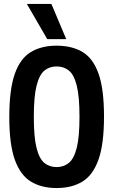

<svg xmlns="http://www.w3.org/2000/svg" viewBox="-20 -941 572 971"><path d="M266 10Q190 10 136.5 -22.5Q83 -55 55 -133Q27 -211 27 -349Q27 -488 54.5 -566.5Q82 -645 135.5 -677.5Q189 -710 266 -710Q344 -710 397.5 -678Q451 -646 478.5 -568Q506 -490 506 -352Q506 -212 478 -133.5Q450 -55 396.5 -22.5Q343 10 266 10ZM266 -96Q302 -96 328 -117Q354 -138 368 -193Q382 -248 382 -350Q382 -453 368 -508.5Q354 -564 328 -584.5Q302 -605 266 -605Q230 -605 204.5 -584Q179 -563 165 -508Q151 -453 151 -349Q151 -247 165 -192Q179 -137 205 -116.5Q231 -96 266 -96ZM219 -743 116 -921H240L315 -743Z"/></svg>

Font: Georama Semi Condensed SemiBold
Style: Regular
Weight: 600
Width: 4
Designer: Jean-Baptiste Levee
Foundry: Production Type
Version: Version 1.000